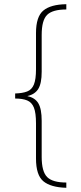

<svg xmlns="http://www.w3.org/2000/svg" viewBox="-20 -734 386 912"><path d="M295 158Q221 156 186 127Q151 98 151 19V-148Q151 -198 141 -223Q131 -248 109 -257Q87 -266 52 -266V-290Q87 -291 109 -299.5Q131 -308 141 -332.5Q151 -357 151 -405V-577Q151 -655 186 -684Q221 -713 295 -714V-689Q230 -689 204 -663.5Q178 -638 178 -568V-393Q178 -338 162 -312Q146 -286 111 -278V-277Q146 -270 162 -243.5Q178 -217 178 -160V11Q178 81 204 107Q230 133 295 133Z"/></svg>

Font: Noto Sans Hebrew ExtraCondensed Thin
Style: Regular
Weight: 100
Width: 2
Designer: Monotype Design Team
Foundry: Monotype Imaging Inc.
Version: Version 2.004; ttfautohint (v1.8.4.7-5d5b)